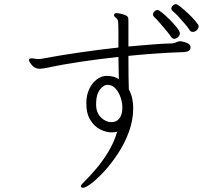

<svg xmlns="http://www.w3.org/2000/svg" viewBox="-20 -828 1040 921"><path d="M933 -703Q933 -708 919 -725Q905 -742 885 -761Q865 -780 847.5 -794Q830 -808 824 -808Q816 -808 809 -801.5Q802 -795 802 -787Q802 -780 808 -775Q819 -767 834.5 -750Q850 -733 865.5 -715Q881 -697 890 -683Q895 -675 905 -675Q916 -675 924.5 -684Q933 -693 933 -703ZM843 -668Q843 -677 829 -695Q815 -713 795.5 -732.5Q776 -752 759 -766Q742 -780 736 -780Q728 -780 721 -773.5Q714 -767 714 -759Q714 -752 720 -746Q730 -737 746.5 -718Q763 -699 778.5 -680.5Q794 -662 800 -652Q806 -642 816 -642Q826 -642 834.5 -650.5Q843 -659 843 -668ZM894 -600V-602Q894 -614 880 -620.5Q866 -627 849 -630H844Q834 -630 826 -625.5Q818 -621 808 -620Q762 -619 708.5 -614.5Q655 -610 596 -605V-723Q596 -734 595.5 -739.5Q595 -745 591 -749Q587 -754 569.5 -759.5Q552 -765 538 -765Q527 -765 527 -755Q527 -750 534 -744Q545 -737 546.5 -725Q548 -713 548 -677V-600Q456 -590 360 -576Q264 -562 179 -546Q175 -545 171 -545Q167 -545 164 -545Q154 -545 146.5 -546.5Q139 -548 132 -548Q128 -548 123.5 -547Q119 -546 119 -540Q119 -532 133.5 -515Q148 -498 171 -498Q178 -498 186 -499.5Q194 -501 202 -502Q280 -519 368.5 -532Q457 -545 548 -555L550 -449Q525 -464 493 -464Q466 -464 443.5 -446.5Q421 -429 407.5 -399.5Q394 -370 394 -333Q394 -283 413.5 -252Q433 -221 461 -207Q489 -193 516 -193Q530 -193 542 -196Q527 -145 500 -100.5Q473 -56 443 -20.5Q413 15 388 40Q381 47 374.5 53.5Q368 60 368 66Q368 68 370 70Q373 73 378 73Q390 73 418 52Q446 31 480 -6Q514 -43 546 -91.5Q578 -140 598.5 -196Q619 -252 619 -310Q619 -332 614.5 -354.5Q610 -377 598 -399Q597 -419 596.5 -464.5Q596 -510 596 -560Q665 -567 731 -571.5Q797 -576 858 -578Q894 -579 894 -600ZM441 -324V-327Q441 -364 451 -384Q461 -404 473 -412.5Q485 -421 492 -421H495Q518 -421 534 -403.5Q550 -386 558.5 -360.5Q567 -335 567 -312Q567 -280 553.5 -261Q540 -242 514 -242Q488 -242 465 -264Q442 -286 441 -324Z"/></svg>

Font: Klee One
Style: Regular
Weight: 400
Designer: Fontworks Inc.
Foundry: Fontworks Inc.
Version: Version 1.100